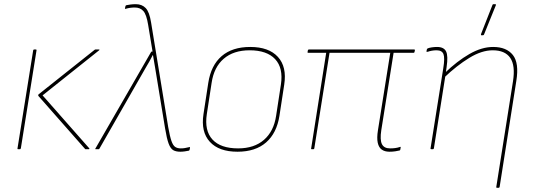

<svg xmlns="http://www.w3.org/2000/svg" viewBox="-20 -715 2566 920"><path d="M390 0Q388 0 387 -2L165 -254Q161 -259 165 -263L433 -476Q435 -478 438 -478H454Q456 -478 456.5 -477Q457 -476 455 -474L184 -258L408 -4Q409 -3 408 -1.5Q407 0 405 0ZM68 0Q66 0 64.5 -0.5Q63 -1 64 -5L139 -474Q140 -478 144 -478H151Q156 -478 155 -474L80 -5Q79 0 75 0Z M844 12Q823 12 810 4.5Q797 -3 788 -27Q779 -51 771 -100L723 -392Q721 -406 718 -421.5Q715 -437 713 -451H712Q704 -435 695.5 -420Q687 -405 678 -390L456 -2Q455 0 452 0H439Q437 0 436.5 -1Q436 -2 437 -3L704 -466Q705 -468 708 -468H711L690 -595Q682 -645 667 -662Q652 -679 626 -679Q614 -679 603.5 -677.5Q593 -676 583 -673Q578 -671 579 -676L581 -685Q582 -689 585 -690Q594 -692 606 -693.5Q618 -695 631 -695Q660 -695 678 -676.5Q696 -658 704 -607L786 -106Q794 -61 801.5 -39.5Q809 -18 819.5 -11Q830 -4 846 -4Q857 -4 865.5 -5.5Q874 -7 887 -10Q889 -11 890 -10Q891 -9 890 -5L889 1Q888 6 885 7Q875 9 864.5 10.5Q854 12 844 12Z M1118 12Q1029 12 985.5 -35.5Q942 -83 955 -168L978 -318Q991 -402 1042 -446Q1093 -490 1179 -490Q1268 -490 1311.5 -442.5Q1355 -395 1342 -310L1319 -160Q1306 -77 1255 -32.5Q1204 12 1118 12ZM1121 -4Q1198 -4 1245 -45Q1292 -86 1303 -160L1326 -310Q1338 -389 1298.5 -431.5Q1259 -474 1176 -474Q1099 -474 1052 -433.5Q1005 -393 994 -318L971 -168Q959 -89 998 -46.5Q1037 -4 1121 -4Z M1846 12Q1824 12 1809.5 2Q1795 -8 1790 -31Q1785 -54 1791 -91L1850 -462H1559L1486 -4Q1485 0 1482 0H1474Q1473 0 1471.5 -0.5Q1470 -1 1471 -4L1543 -462H1457Q1456 -462 1454.5 -462.5Q1453 -463 1454 -467L1455 -473Q1456 -478 1460 -478H1964Q1969 -478 1968 -474L1966 -465Q1965 -462 1962 -462H1866L1807 -91Q1800 -45 1810 -24.5Q1820 -4 1849 -4Q1862 -4 1873.5 -5.5Q1885 -7 1897 -11Q1900 -13 1900 -9L1898 2Q1898 4 1895 6Q1886 8 1874 10Q1862 12 1846 12Z M2362 185Q2357 185 2358 181L2438 -325Q2450 -401 2425 -437.5Q2400 -474 2341 -474Q2288 -474 2228.5 -437.5Q2169 -401 2108 -343L2111 -365Q2170 -422 2229 -456Q2288 -490 2343 -490Q2407 -490 2437.5 -451.5Q2468 -413 2454 -327L2374 181Q2373 185 2369 185ZM2047 0Q2042 0 2043 -4L2104 -388Q2112 -437 2105 -455.5Q2098 -474 2072 -474Q2060 -474 2049 -472Q2038 -470 2030 -467Q2026 -466 2024.5 -466.5Q2023 -467 2024 -471L2025 -477Q2026 -480 2027 -481Q2028 -482 2029 -483Q2036 -486 2048.5 -488Q2061 -490 2074 -490Q2107 -490 2117.5 -468.5Q2128 -447 2120 -394L2116 -365L2115 -358L2059 -4Q2058 0 2054 0ZM2287 -546Q2285 -546 2284.5 -547.5Q2284 -549 2285 -552L2340 -692Q2341 -694 2342 -694.5Q2343 -695 2345 -695H2353Q2355 -695 2356 -693.5Q2357 -692 2356 -690L2299 -549Q2298 -546 2293 -546Z"/></svg>

Font: Sofia Sans Hairline
Style: Italic
Weight: 1
Italic angle: -9°
Designer: Botio Nikoltchev, Ani Petrova
Foundry: lettersoup
Version: Version 4.102